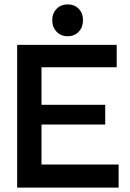

<svg xmlns="http://www.w3.org/2000/svg" viewBox="-20 -854 591 874"><path d="M58.1 0V-649.9H511.2V-547.9H168.9V-377H459V-287.1H168.9V-105H520V0ZM217.8 -762.2Q217.8 -793.5 237.5 -813.7Q257.3 -834 288.1 -834Q318.8 -834 338.4 -814Q357.9 -793.9 357.9 -762.2Q357.9 -730.5 338.4 -709.7Q318.8 -689 288.1 -689Q257.3 -689 237.5 -709.7Q217.8 -730.5 217.8 -762.2Z"/></svg>

Font: Apfel Grotezk Mittel
Style: Regular
Weight: 500
Designer: Luigi Gorlero
Foundry: © 2023, Luigi Gorlero & Collletttivo
Version: Version 2.000;Glyphs 3.2 (3217)